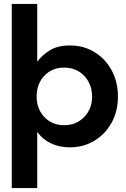

<svg xmlns="http://www.w3.org/2000/svg" viewBox="-20 -740 645 980"><path d="M40 220V-720H170V-425Q194 -458 234 -483Q274 -508 337 -508Q407 -508 462.5 -474Q518 -440 550 -381Q582 -322 582 -247Q582 -172 549.5 -113.5Q517 -55 461.5 -21.5Q406 12 337 12Q281 12 238.5 -9Q196 -30 170 -67V220ZM308 -101Q369 -101 409.5 -142.5Q450 -184 450 -247Q450 -290 431.5 -323.5Q413 -357 381 -376Q349 -395 308 -395Q246 -395 206.5 -353.5Q167 -312 167 -248Q167 -184 206.5 -142.5Q246 -101 308 -101Z"/></svg>

Font: HostGroteskBold
Style: Bold
Weight: 700
Designer: Doukan Karapınar based on Poppins by Indian Type Foundry, Jonny Pinhorn
Foundry: Element Type
Version: Version 1.001; ttfautohint (v1.8.4.7-5d5b)